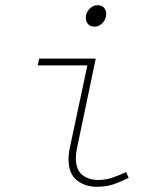

<svg xmlns="http://www.w3.org/2000/svg" viewBox="-20 -702 640 734"><path d="M351 12Q304 12 273 -13.5Q242 -39 242 -94Q242 -105 243.5 -117Q245 -129 248 -142L314 -452H124L130 -478H346L274 -134Q272 -124 271 -115Q270 -106 270 -98Q270 -53 294.5 -33.5Q319 -14 356 -14Q383 -14 408.5 -22.5Q434 -31 462 -44L472 -22Q442 -7 414 2.5Q386 12 351 12ZM342 -600Q326 -600 317 -609.5Q308 -619 308 -634Q308 -647 314.5 -658Q321 -669 331 -675.5Q341 -682 352 -682Q369 -682 377.5 -672.5Q386 -663 386 -648Q386 -629 372.5 -614.5Q359 -600 342 -600Z"/></svg>

Font: Source Code Pro ExtraLight ExtraLight
Style: Italic
Weight: 250
Italic angle: -11°
Monospace: yes
Version: Version 1.016;hotconv 1.0.116;makeotfexe 2.5.65601